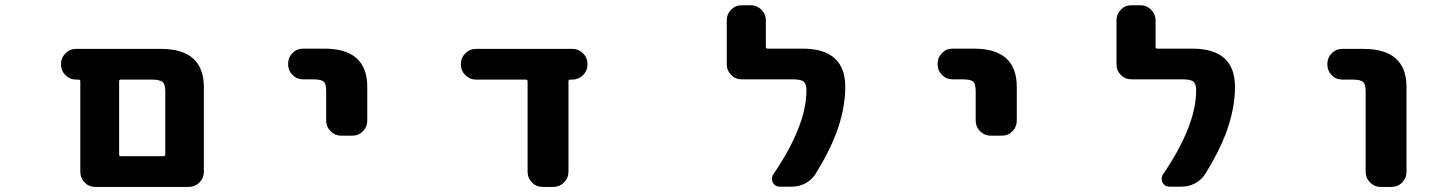

<svg xmlns="http://www.w3.org/2000/svg" viewBox="-20 -737 5540 739"><path d="M346.7 -17.6Q322.3 -17.6 305.7 -34.7Q289.1 -51.8 289.1 -75.2V-423.8Q289.1 -430.7 281.2 -430.7H272.5Q249 -430.7 231.9 -447.8Q214.8 -464.8 214.8 -488.3V-491.2Q214.8 -514.6 231.9 -531.7Q249 -548.8 272.5 -548.8H599.6Q764.6 -548.8 764.6 -401.4V-75.2Q764.6 -51.8 747.6 -34.7Q730.5 -17.6 707 -17.6ZM609.4 -135.7Q616.2 -135.7 616.2 -142.6V-384.8Q616.2 -412.1 606.4 -420.9Q594.7 -430.7 564.5 -430.7H445.3Q438.5 -430.7 438.5 -423.8V-142.6Q438.5 -135.7 445.3 -135.7Z M1293 -214.8Q1269.5 -214.8 1252.4 -231.9Q1235.4 -249 1235.4 -272.5V-385.7Q1235.4 -414.1 1225.6 -422.9Q1215.8 -431.6 1185.5 -431.6H1146.5Q1122.1 -431.6 1105.5 -448.7Q1088.9 -465.8 1088.9 -489.3V-492.2Q1088.9 -515.6 1105.5 -532.7Q1122.1 -549.8 1146.5 -549.8H1228.5Q1393.6 -549.8 1393.6 -402.3V-272.5Q1393.6 -249 1377 -231.9Q1360.4 -214.8 1335.9 -214.8Z M2068.4 -17.6Q2043.9 -17.6 2027.3 -34.7Q2010.7 -51.8 2010.7 -75.2V-423.8Q2010.7 -430.7 2002.9 -430.7H1811.5Q1788.1 -430.7 1771 -447.8Q1753.9 -464.8 1753.9 -488.3V-491.2Q1753.9 -514.6 1771 -531.7Q1788.1 -548.8 1811.5 -548.8H2183.6Q2207 -548.8 2224.1 -531.7Q2241.2 -514.6 2241.2 -491.2V-488.3Q2241.2 -464.8 2224.1 -447.8Q2207 -430.7 2183.6 -430.7H2174.8Q2168 -430.7 2168 -423.8V-75.2Q2168 -51.8 2150.9 -34.7Q2133.8 -17.6 2110.4 -17.6Z M2980.5 -18.6Q2962.9 -18.6 2954.1 -35.2Q2951.2 -42 2951.2 -48.8Q2951.2 -57.6 2956.1 -65.4Q3084 -252.9 3084 -389.6Q3084 -414.1 3073.2 -422.9Q3062.5 -431.6 3033.2 -431.6H2835Q2810.5 -431.6 2793.9 -448.7Q2777.3 -465.8 2777.3 -489.3V-659.2Q2777.3 -682.6 2793.9 -699.7Q2810.5 -716.8 2835 -716.8H2870.1Q2893.6 -716.8 2910.6 -699.7Q2927.7 -682.6 2927.7 -659.2V-556.6Q2927.7 -549.8 2934.6 -549.8H3069.3Q3233.4 -549.8 3233.4 -402.3Q3233.4 -316.4 3197.3 -220.7Q3168.9 -147.5 3118.2 -66.4Q3103.5 -43.9 3079.6 -31.2Q3055.7 -18.6 3028.3 -18.6Z M3793 -214.8Q3769.5 -214.8 3752.4 -231.9Q3735.4 -249 3735.4 -272.5V-385.7Q3735.4 -414.1 3725.6 -422.9Q3715.8 -431.6 3685.5 -431.6H3646.5Q3622.1 -431.6 3605.5 -448.7Q3588.9 -465.8 3588.9 -489.3V-492.2Q3588.9 -515.6 3605.5 -532.7Q3622.1 -549.8 3646.5 -549.8H3728.5Q3893.6 -549.8 3893.6 -402.3V-272.5Q3893.6 -249 3877 -231.9Q3860.4 -214.8 3835.9 -214.8Z M4480.5 -18.6Q4462.9 -18.6 4454.1 -35.2Q4451.2 -42 4451.2 -48.8Q4451.2 -57.6 4456.1 -65.4Q4584 -252.9 4584 -389.6Q4584 -414.1 4573.2 -422.9Q4562.5 -431.6 4533.2 -431.6H4335Q4310.5 -431.6 4293.9 -448.7Q4277.3 -465.8 4277.3 -489.3V-659.2Q4277.3 -682.6 4293.9 -699.7Q4310.5 -716.8 4335 -716.8H4370.1Q4393.6 -716.8 4410.6 -699.7Q4427.7 -682.6 4427.7 -659.2V-556.6Q4427.7 -549.8 4434.6 -549.8H4569.3Q4733.4 -549.8 4733.4 -402.3Q4733.4 -316.4 4697.3 -220.7Q4668.9 -147.5 4618.2 -66.4Q4603.5 -43.9 4579.6 -31.2Q4555.7 -18.6 4528.3 -18.6Z M5293.9 -17.6Q5270.5 -17.6 5253.4 -34.7Q5236.3 -51.8 5236.3 -75.2V-384.8Q5236.3 -413.1 5226.6 -421.9Q5215.8 -430.7 5185.5 -430.7H5146.5Q5122.1 -430.7 5105.5 -447.8Q5088.9 -464.8 5088.9 -488.3V-491.2Q5088.9 -514.6 5105.5 -531.7Q5122.1 -548.8 5146.5 -548.8H5228.5Q5393.6 -548.8 5393.6 -401.4V-75.2Q5393.6 -51.8 5377 -34.7Q5360.4 -17.6 5335.9 -17.6Z"/></svg>

Font: Rounded Mgen+ 1m bold
Style: Bold
Weight: 700
Designer: [Source Han Sans]
Ryoko NISHIZUKA  (kana & ideographs); Paul D. Hunt (Latin, Greek & Cyrillic); Wenlong ZHANG  (bopomofo
Version: Version 1.059.20150602